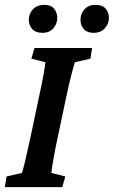

<svg xmlns="http://www.w3.org/2000/svg" viewBox="-22 -771 469 791"><path d="M-2 0 4.9 -43.9 68.4 -58.6Q73.2 -72.3 82 -108.9Q90.8 -145.5 103.5 -205.1L137.7 -367.2Q151.4 -429.7 157.7 -465.3Q164.1 -501 165 -514.6L107.4 -529.3L120.1 -573.2H357.4L350.6 -529.3L286.1 -514.6Q282.2 -502 272.5 -464.8Q262.7 -427.7 250 -367.2L215.8 -205.1Q207 -165 201.7 -135.7Q196.3 -106.4 193.4 -87.9Q190.4 -69.3 189.5 -58.6L247.1 -43.9L234.4 0ZM153.3 -635.7Q125 -635.7 110.8 -651.4Q96.7 -667 96.7 -689.5Q96.7 -714.8 113.8 -732.9Q130.9 -751 161.1 -751Q187.5 -751 200.7 -735.4Q213.9 -719.7 213.9 -697.3Q213.9 -672.9 197.8 -654.3Q181.6 -635.7 153.3 -635.7ZM364.3 -635.7Q336.9 -635.7 323.2 -651.4Q309.6 -667 309.6 -689.5Q309.6 -714.8 326.2 -732.9Q342.8 -751 372.1 -751Q399.4 -751 413.1 -735.4Q426.8 -719.7 426.8 -697.3Q426.8 -672.9 409.7 -654.3Q392.6 -635.7 364.3 -635.7Z"/></svg>

Font: Crimson Pro ExtraLight SemiBold
Style: Italic
Weight: 600
Italic angle: -12°
Version: Version 1.002